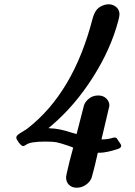

<svg xmlns="http://www.w3.org/2000/svg" viewBox="-20 -681 631 895"><path d="M338 194Q315 194 301.5 180.5Q288 167 288 146Q288 137 304 72L321 8Q321 6 297 -2Q259 -15 242.5 -18Q226 -21 191 -21Q122 -21 103 -7Q93 0 87 0Q81 0 68 -16Q56 -32 56 -39Q56 -47 65 -54Q74 -61 88 -69Q102 -77 108 -82Q322 -248 411 -592Q419 -622 432 -637Q445 -652 470 -659Q480 -661 486 -661Q507 -661 522 -648Q537 -635 537 -614Q537 -606 531 -583Q496 -451 413 -320.5Q330 -190 224 -99L206 -84L212 -83Q257 -82 316 -62Q336 -56 337 -56L372 -192Q380 -211 397.5 -223.5Q415 -236 438 -236Q461 -236 475.5 -222Q490 -208 490 -188L453 -31Q483 -31 507 -39Q511 -40 516 -40Q519 -40 521 -39Q523 -38 524 -36.5Q525 -35 528 -30.5Q531 -26 533 -23Q545 -7 545 -2Q545 9 528 14Q478 30 448 31H436L423 87Q420 99 416 114.5Q412 130 409.5 138.5Q407 147 407 148Q399 168 379.5 181Q360 194 338 194Z"/></svg>

Font: KaTeX_Main
Style: Bold Italic
Weight: 700
Version: Version 1.1; ttfautohint (v1.3)